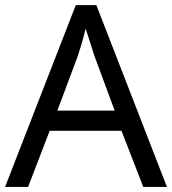

<svg xmlns="http://www.w3.org/2000/svg" viewBox="-20 -737 679 757"><path d="M432.1 -300.8 352.1 -517.1 317.9 -624Q303.2 -565.4 287.1 -517.1L206.1 -300.8ZM544.9 0 459 -221.2H175.8L90.8 0H0L278.8 -716.8H359.9L638.2 0Z"/></svg>

Font: NotoSans
Style: Regular
Weight: 400
Designer: Monotype Design team
Foundry: Monotype Imaging Inc.
Version: Version 1.04; ttfautohint (v1.4.1)